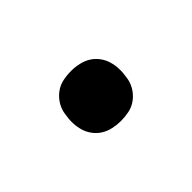

<svg xmlns="http://www.w3.org/2000/svg" viewBox="-27 -617 554 554"><g transform="rotate(-45 250.0 -340.0)"><path d="M250 -238Q234 -238 218 -241.5Q202 -245 189 -253Q176 -261 166.5 -273.5Q157 -286 152.5 -301Q148 -316 147.5 -332Q147 -348 150 -365Q152 -382 161 -397.5Q170 -413 184.5 -424Q199 -435 216 -438.5Q233 -442 250 -442Q266 -442 282 -438.5Q298 -435 311 -427Q324 -419 333.5 -406.5Q343 -394 347.5 -379Q352 -364 352.5 -348Q353 -332 350 -315Q348 -298 339 -282.5Q330 -267 315.5 -256Q301 -245 284 -241.5Q267 -238 250 -238Z"/></g></svg>

Font: Iosevka Curly XBdObl
Style: Regular
Weight: 800
Italic angle: -9°
Monospace: yes
Designer: Belleve Invis
Foundry: Belleve Invis
Version: Version 11.1.0; ttfautohint (v1.8.3)